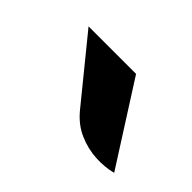

<svg xmlns="http://www.w3.org/2000/svg" viewBox="-47 -824 310 310"><g transform="rotate(45 108.0 -669.0)"><path d="M216.5 -602Q199.5 -597.5 179.5 -598.5Q159.5 -599.5 140 -608Q120.5 -616.5 105.5 -635L20 -740H128.5Z"/></g></svg>

Font: Expletus Sans Medium
Style: Regular
Weight: 500
Version: Version 7.500